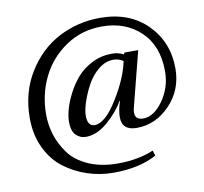

<svg xmlns="http://www.w3.org/2000/svg" viewBox="-80 -794 953 895"><g transform="rotate(-10 396.5 -346.0)"><path d="M305 -270Q305 -219 339 -219Q388 -219 447.5 -314.5Q507 -410 523 -490Q502 -504 476 -504Q439 -504 405.5 -476.5Q372 -449 351 -410Q330 -371 317.5 -332.5Q305 -294 305 -270ZM46 -303Q46 -425 104.5 -519Q163 -613 253.5 -660Q344 -707 449 -707Q588 -707 671.5 -623Q755 -539 755 -414Q755 -313 687.5 -242.5Q620 -172 530 -172Q460 -172 460 -235Q460 -267 474 -309L472 -310Q445 -262 393.5 -217Q342 -172 289 -172Q262 -172 242.5 -191.5Q223 -211 223 -255Q223 -279 232 -312.5Q241 -346 261 -385Q281 -424 309 -456.5Q337 -489 380.5 -511Q424 -533 475 -533Q505 -533 530 -520L534 -528H599L533 -270Q529 -257 529 -244Q529 -210 567 -210Q618 -210 661.5 -271.5Q705 -333 705 -409Q705 -530 633.5 -598Q562 -666 451 -666Q354 -666 278 -614Q202 -562 163 -481Q124 -400 124 -307Q124 -257 138.5 -210.5Q153 -164 184.5 -120.5Q216 -77 275.5 -50.5Q335 -24 415 -24Q511 -24 584 -55L592 -30Q510 15 387 15Q323 15 263 -5Q203 -25 154 -62.5Q105 -100 75.5 -162.5Q46 -225 46 -303Z"/></g></svg>

Font: Heuristica
Style: Regular
Weight: 400
Version: Version 1.0.1 ; ttfautohint (v1.4.1)